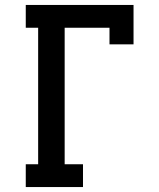

<svg xmlns="http://www.w3.org/2000/svg" viewBox="-20 -755 640 775"><path d="M84 0V-92H134V-643H84V-735H519V-576H422V-643H241V-92H315V0Z"/></svg>

Font: Iosevka Slab Semibold Extended
Style: Regular
Weight: 600
Width: 7
Monospace: yes
Designer: Belleve Invis
Foundry: Belleve Invis
Version: Version 11.1.0; ttfautohint (v1.8.3)